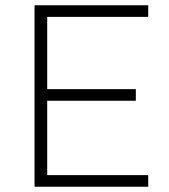

<svg xmlns="http://www.w3.org/2000/svg" viewBox="-20 -708 639 728"><path d="M111 0V-688H542V-644H159V-370H495V-326H159V-44H542V0Z"/></svg>

Font: Saira ExtraLight
Style: Regular
Weight: 200
Designer: Hector Gatti with collaboration of the Omnibus-Type team
Foundry: Omnibus-Type
Version: Version 1.100; ttfautohint (v1.8.3)